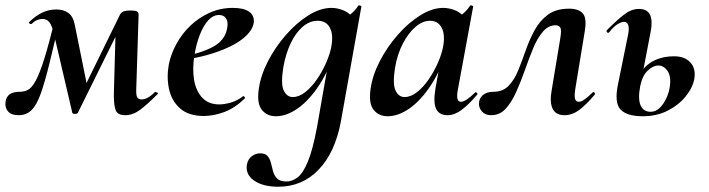

<svg xmlns="http://www.w3.org/2000/svg" viewBox="-29 -429 2696 730"><path d="M447 9Q416 9 409.5 -13.5Q403 -36 404 -77L411 -327L448 -366L267 0Q265 4 256 4Q247 4 246 0L175 -304Q169 -330 159.5 -343.5Q150 -357 132 -357Q122 -357 111.5 -352.5Q101 -348 92 -339Q89 -336 84 -339Q79 -342 83 -346Q105 -368 130.5 -380.5Q156 -393 185 -393Q212 -393 230.5 -380Q249 -367 255 -336L304 -94L264 -40L427 -373Q431 -381 439.5 -385Q448 -389 467 -389Q487 -389 492.5 -385Q498 -381 498 -373L489 -89Q488 -65 493.5 -58Q499 -51 509 -51Q520 -51 532.5 -57.5Q545 -64 561 -80Q561 -80 567.5 -77.5Q574 -75 570 -71Q530 -31 503 -11Q476 9 447 9ZM42 9Q14 9 1.5 -5.5Q-11 -20 -8 -41Q-6 -60 7 -70Q20 -80 46 -80Q63 -80 77.5 -87.5Q92 -95 107 -122.5Q122 -150 140 -207.5Q158 -265 182 -365L200 -361Q176 -257 158.5 -186Q141 -115 125.5 -72Q110 -29 90.5 -10Q71 9 42 9Z M746 12Q688 12 655.5 -17Q623 -46 613.5 -91Q604 -136 613 -185Q621 -224 642 -262.5Q663 -301 695 -331.5Q727 -362 768 -380.5Q809 -399 856 -399Q897 -399 917.5 -385Q938 -371 936 -345Q933 -319 909 -295Q885 -271 845.5 -252Q806 -233 757.5 -219.5Q709 -206 659 -201L661 -214Q732 -225 780 -250.5Q828 -276 835 -324Q839 -346 830.5 -359Q822 -372 804 -372Q781 -372 762.5 -351.5Q744 -331 730.5 -296Q717 -261 710 -218Q702 -167 709 -125Q716 -83 740 -57.5Q764 -32 805 -32Q824 -32 848.5 -39Q873 -46 895 -63Q897 -65 900.5 -61Q904 -57 902 -55Q864 -18 823.5 -3Q783 12 746 12Z M1029 281Q971 281 937 257.5Q903 234 910 195Q915 174 929.5 164Q944 154 960 154Q980 154 989 165Q998 176 1001.5 192Q1005 208 1009.5 223.5Q1014 239 1025 250Q1036 261 1060 261Q1082 261 1102.5 245.5Q1123 230 1141.5 185.5Q1160 141 1176 56L1226 -229L1247 -246Q1223 -164 1185 -106Q1147 -48 1104 -17.5Q1061 13 1020 13Q986 13 966.5 -11.5Q947 -36 955 -91Q962 -142 989.5 -195.5Q1017 -249 1057.5 -295.5Q1098 -342 1143.5 -370.5Q1189 -399 1231 -399Q1251 -399 1272 -391.5Q1293 -384 1308.5 -367.5Q1324 -351 1326 -324L1266 -357Q1283 -359 1301.5 -373Q1320 -387 1333 -407Q1335 -410 1340.5 -408Q1346 -406 1345 -404L1267 33Q1245 151 1182.5 216Q1120 281 1029 281ZM1084 -60Q1108 -60 1132 -79Q1156 -98 1176.5 -128Q1197 -158 1211.5 -191.5Q1226 -225 1231 -253Q1239 -298 1225 -324Q1211 -350 1179 -350Q1148 -350 1121.5 -327Q1095 -304 1076 -264Q1057 -224 1048 -172Q1038 -109 1050 -84.5Q1062 -60 1084 -60Z M1445 13Q1411 13 1391.5 -11.5Q1372 -36 1380 -91Q1387 -142 1414.5 -195.5Q1442 -249 1482.5 -295.5Q1523 -342 1568.5 -370.5Q1614 -399 1656 -399Q1676 -399 1697 -391.5Q1718 -384 1733.5 -367.5Q1749 -351 1751 -324L1691 -357Q1708 -359 1726.5 -373Q1745 -387 1758 -407Q1760 -410 1765.5 -408Q1771 -406 1770 -404L1712 -89Q1703 -42 1723 -42Q1733 -42 1747 -51.5Q1761 -61 1777 -77Q1780 -80 1784 -76Q1788 -72 1785 -69Q1754 -32 1726.5 -11.5Q1699 9 1673 9Q1641 9 1629.5 -14.5Q1618 -38 1626 -89L1651 -229L1672 -246Q1648 -164 1610 -106Q1572 -48 1529 -17.5Q1486 13 1445 13ZM1509 -60Q1533 -60 1557 -79Q1581 -98 1601.5 -128Q1622 -158 1636.5 -191.5Q1651 -225 1656 -253Q1664 -298 1650 -324Q1636 -350 1606 -350Q1578 -350 1551 -327Q1524 -304 1503 -264Q1482 -224 1473 -172Q1463 -109 1475 -84.5Q1487 -60 1509 -60Z M1839 9Q1816 9 1804 -4.5Q1792 -18 1792 -34Q1792 -55 1807 -67.5Q1822 -80 1847 -80Q1883 -80 1905 -103Q1927 -126 1941.5 -162Q1956 -198 1970 -238Q1984 -278 2003.5 -314Q2023 -350 2054 -373Q2085 -396 2135 -396Q2170 -396 2186.5 -378.5Q2203 -361 2194 -308L2158 -89Q2154 -61 2158 -51.5Q2162 -42 2171 -42Q2182 -42 2195 -52Q2208 -62 2224 -77Q2227 -81 2231 -77Q2235 -73 2232 -69Q2201 -32 2174 -11.5Q2147 9 2117 9Q2084 9 2072 -16Q2060 -41 2069 -89L2101 -282Q2107 -316 2101 -324.5Q2095 -333 2084 -333Q2056 -333 2035 -308.5Q2014 -284 1998 -245Q1982 -206 1966.5 -162Q1951 -118 1933.5 -79Q1916 -40 1893.5 -15.5Q1871 9 1839 9Z M2415 13Q2354 13 2330 -13Q2306 -39 2321 -110L2359 -297Q2364 -322 2359.5 -334Q2355 -346 2344 -346Q2334 -346 2319 -337Q2304 -328 2287 -306Q2283 -302 2279 -306.5Q2275 -311 2279 -315Q2318 -354 2345 -374.5Q2372 -395 2400 -395Q2432 -395 2442.5 -372.5Q2453 -350 2445 -309L2405 -101Q2396 -53 2406.5 -28.5Q2417 -4 2445 -4Q2464 -4 2479 -18.5Q2494 -33 2504.5 -55.5Q2515 -78 2518 -102Q2523 -140 2508.5 -160Q2494 -180 2474 -180Q2454 -180 2433.5 -160.5Q2413 -141 2405 -101L2389 -102Q2395 -137 2414 -162.5Q2433 -188 2464 -201.5Q2495 -215 2534 -215Q2574 -215 2595.5 -192Q2617 -169 2611 -130Q2605 -96 2578.5 -63Q2552 -30 2510 -8.5Q2468 13 2415 13Z"/></svg>

Font: Cormorant Infant Light
Style: Italic
Weight: 300
Italic angle: -10°
Designer: Christian Thalmann (Catharsis Fonts)
Foundry: Catharsis Fonts
Version: Version 4.001